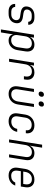

<svg xmlns="http://www.w3.org/2000/svg" viewBox="1605 -2415 990 4240"><g transform="rotate(90 2100.0 -295.0)"><path d="M228 10Q150 10 107 -30Q64 -70 67 -135H133Q134 -97 162 -73Q190 -49 238 -49H295Q350 -49 383.5 -75Q417 -101 424 -144Q430 -184 409.5 -211Q389 -238 345 -244L254 -258Q182 -269 148 -306Q114 -343 125 -408Q136 -478 189.5 -519Q243 -560 329 -560H369Q446 -560 487.5 -522.5Q529 -485 527 -423H461Q461 -457 434 -479Q407 -501 360 -501H319Q265 -501 231.5 -476Q198 -451 191 -408Q180 -332 273 -318L363 -304Q436 -293 468.5 -253Q501 -213 491 -146Q479 -74 425 -32Q371 10 285 10Z M630 180 746 -550H812L798 -463H799Q820 -508 864 -534Q908 -560 966 -560Q1049 -560 1089 -505.5Q1129 -451 1114 -359L1088 -192Q1074 -100 1015.5 -45Q957 10 875 10Q818 10 782.5 -16Q747 -42 740 -87H738L724 8L696 180ZM866 -47Q929 -47 970 -85.5Q1011 -124 1023 -194L1048 -357Q1059 -426 1030 -464.5Q1001 -503 939 -503Q876 -503 834 -464.5Q792 -426 781 -357L756 -194Q745 -125 774.5 -86Q804 -47 866 -47Z M1277 0 1364 -550H1429L1415 -463H1417Q1462 -560 1579 -560Q1667 -560 1709.5 -506Q1752 -452 1737 -359L1732 -328H1663L1668 -356Q1679 -426 1650 -465Q1621 -504 1557 -504Q1494 -504 1452 -465Q1410 -426 1399 -356L1343 0Z M2053 10Q1961 10 1917 -45.5Q1873 -101 1888 -196L1944 -550H2010L1954 -196Q1943 -127 1972 -88Q2001 -49 2063 -49Q2126 -49 2168 -88Q2210 -127 2221 -196L2276 -550H2342L2287 -196Q2272 -101 2208.5 -45.5Q2145 10 2053 10ZM2268 -653Q2242 -653 2229 -668.5Q2216 -684 2220 -711Q2224 -738 2242.5 -754Q2261 -770 2287 -770Q2312 -770 2325 -754Q2338 -738 2333 -711Q2329 -684 2311.5 -668.5Q2294 -653 2268 -653ZM2051 -653Q2025 -653 2012 -668.5Q1999 -684 2003 -711Q2007 -738 2025 -754Q2043 -770 2069 -770Q2094 -770 2107.5 -754Q2121 -738 2116 -711Q2112 -684 2094 -668.5Q2076 -653 2051 -653Z M2657 10Q2562 10 2516 -45Q2470 -100 2485 -194L2510 -356Q2525 -450 2589.5 -505Q2654 -560 2748 -560Q2840 -560 2887.5 -508.5Q2935 -457 2922 -370H2856Q2865 -432 2833 -466Q2801 -500 2738 -500Q2673 -500 2630 -462.5Q2587 -425 2577 -356L2551 -194Q2540 -126 2571 -88Q2602 -50 2667 -50Q2730 -50 2772.5 -84.5Q2815 -119 2826 -180H2892Q2877 -93 2813 -41.5Q2749 10 2657 10Z M3059 0 3175 -730H3241L3215 -568L3197 -460H3199Q3219 -507 3262.5 -533.5Q3306 -560 3364 -560Q3446 -560 3487 -508Q3528 -456 3514 -368L3455 0H3389L3446 -360Q3457 -428 3428 -466Q3399 -504 3339 -504Q3277 -504 3234.5 -464.5Q3192 -425 3181 -356L3125 0Z M3855 10Q3760 10 3715 -45.5Q3670 -101 3685 -194L3710 -356Q3725 -449 3788.5 -504.5Q3852 -560 3946 -560Q4039 -560 4084 -504.5Q4129 -449 4114 -356L4099 -260H3761L3750 -194Q3739 -125 3768 -86Q3797 -47 3864 -47Q3918 -47 3955.5 -70.5Q3993 -94 4012 -137H4078Q4055 -69 3995.5 -29.5Q3936 10 3855 10ZM3769 -313H4042L4049 -356Q4060 -425 4031.5 -464.5Q4003 -504 3937 -504Q3870 -504 3828.5 -465Q3787 -426 3776 -356Z"/></g></svg>

Font: NKDuy Mono ExtraLight
Style: Italic
Weight: 200
Italic angle: -9°
Monospace: yes
Designer: NKDuy
Foundry: NKDuy
Version: Version 2.251; ttfautohint (v1.8.4.7-5d5b)